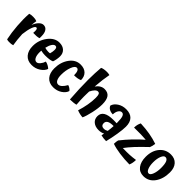

<svg xmlns="http://www.w3.org/2000/svg" viewBox="199 -1889 3059 3059"><g transform="rotate(45 1728.0 -360.0)"><path d="M200 -226Q203 -166 209 -109.5Q215 -53 224 1Q207 7 185 9.5Q163 12 135 11Q119 10 109 8.5Q99 7 89 3Q63 -120 52 -266.5Q41 -413 50 -534Q65 -540 84 -542.5Q103 -545 130 -545Q155 -545 176 -541.5Q197 -538 214 -531Q210 -510 207 -485Q204 -460 202 -433Q226 -497 263 -534Q300 -571 339 -571Q388 -571 415 -531.5Q442 -492 442 -419Q442 -402 442 -392.5Q442 -383 441 -375Q417 -367 382.5 -364.5Q348 -362 310 -364Q311 -384 311.5 -391.5Q312 -399 312 -405Q312 -433 305.5 -447Q299 -461 285 -461Q260 -461 236.5 -397.5Q213 -334 200 -226Z M614 -332Q634 -326 654.5 -323Q675 -320 693 -320Q704 -320 715 -321Q726 -322 730 -323Q737 -349 740.5 -371.5Q744 -394 744 -412Q744 -442 735 -456Q726 -470 706 -470Q678 -470 653 -432.5Q628 -395 614 -332ZM776 -183Q805 -178 835 -162Q865 -146 885 -126Q866 -70 801 -26.5Q736 17 653 17Q558 17 505 -44.5Q452 -106 452 -211Q452 -344 531.5 -447.5Q611 -551 717 -551Q791 -551 834.5 -510.5Q878 -470 878 -402Q878 -370 871.5 -333Q865 -296 854 -266Q828 -254 790 -248.5Q752 -243 696 -243Q673 -243 649.5 -246Q626 -249 602 -255Q601 -239 600.5 -231Q600 -223 600 -216Q600 -148 620.5 -109Q641 -70 677 -70Q705 -70 734.5 -105Q764 -140 776 -183Z M1381 -370Q1356 -358 1323.5 -352Q1291 -346 1248 -346Q1248 -404 1234.5 -433.5Q1221 -463 1195 -463Q1155 -463 1125.5 -385Q1096 -307 1096 -207Q1096 -139 1116 -100.5Q1136 -62 1173 -62Q1203 -62 1233.5 -89.5Q1264 -117 1293 -170Q1316 -164 1337.5 -149.5Q1359 -135 1373 -116Q1357 -60 1293.5 -17.5Q1230 25 1146 25Q1051 25 999 -35.5Q947 -96 947 -201Q947 -341 1019.5 -441.5Q1092 -542 1203 -542Q1287 -542 1334 -496Q1381 -450 1381 -370Z M1895 -336Q1895 -252 1870 -139.5Q1845 -27 1818 32Q1786 31 1753 23.5Q1720 16 1688 3Q1716 -85 1731.5 -172.5Q1747 -260 1747 -335Q1747 -391 1736.5 -412.5Q1726 -434 1700 -434Q1676 -434 1650 -407.5Q1624 -381 1601 -333Q1600 -288 1599.5 -262.5Q1599 -237 1599 -215Q1599 -182 1601 -135.5Q1603 -89 1607 -42Q1589 -36 1549.5 -31.5Q1510 -27 1474 -27Q1466 -133 1461.5 -244.5Q1457 -356 1457 -454Q1457 -525 1460.5 -604Q1464 -683 1469 -734Q1486 -744 1517 -749.5Q1548 -755 1583 -755Q1597 -755 1609.5 -753.5Q1622 -752 1644 -747Q1632 -685 1622.5 -610Q1613 -535 1607 -452Q1636 -493 1672 -514.5Q1708 -536 1749 -536Q1824 -536 1859.5 -487.5Q1895 -439 1895 -336Z M2412 -351Q2412 -287 2394.5 -177.5Q2377 -68 2351 35Q2322 35 2291 31.5Q2260 28 2234 21Q2238 0 2239.5 -10Q2241 -20 2243 -28Q2222 -16 2196 -10Q2170 -4 2141 -4Q2064 -4 2017.5 -43.5Q1971 -83 1971 -149Q1971 -218 2027.5 -252.5Q2084 -287 2196 -287Q2217 -287 2233.5 -286.5Q2250 -286 2268 -285Q2268 -289 2268 -292.5Q2268 -296 2268 -300Q2268 -391 2253 -430Q2238 -469 2205 -469Q2172 -469 2149 -433Q2126 -397 2125 -342Q2076 -343 2044 -361.5Q2012 -380 1998 -413Q2014 -471 2076 -511.5Q2138 -552 2219 -552Q2314 -552 2363 -501Q2412 -450 2412 -351ZM2121 -140Q2121 -111 2137.5 -95Q2154 -79 2184 -79Q2203 -79 2220 -84Q2237 -89 2254 -99Q2259 -135 2262 -164Q2265 -193 2266 -220Q2193 -221 2157 -201.5Q2121 -182 2121 -140Z M2900 -90Q2900 -57 2894 -24.5Q2888 8 2876 35Q2760 34 2651 18.5Q2542 3 2469 -23Q2468 -44 2471 -67.5Q2474 -91 2479 -109Q2551 -200 2626.5 -279Q2702 -358 2782 -427Q2731 -432 2666.5 -433.5Q2602 -435 2513 -433Q2514 -471 2520.5 -499Q2527 -527 2542 -556Q2658 -551 2752.5 -534.5Q2847 -518 2935 -488Q2932 -460 2926 -435.5Q2920 -411 2912 -393Q2801 -288 2732.5 -214Q2664 -140 2617 -76Q2712 -73 2772.5 -76.5Q2833 -80 2900 -90Z M2973 -236Q2973 -373 3045.5 -459.5Q3118 -546 3233 -546Q3322 -546 3372.5 -489.5Q3423 -433 3423 -333Q3423 -187 3353 -88.5Q3283 10 3164 10Q3074 10 3023.5 -57Q2973 -124 2973 -236ZM3273 -283Q3273 -371 3255 -413Q3237 -455 3200 -455Q3166 -455 3142.5 -398.5Q3119 -342 3119 -257Q3119 -182 3139.5 -131Q3160 -80 3195 -80Q3228 -80 3250.5 -140.5Q3273 -201 3273 -283Z"/></g></svg>

Font: Atma SemiBold
Style: Regular
Weight: 600
Designer: Gregori Vincens, Jeremie Hornus, Riccardo Olocco, Yoann Minet.
Foundry: black foundry
Version: Version 1.102;PS 1.100;hotconv 1.0.86;makeotf.lib2.5.63406